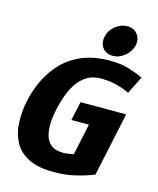

<svg xmlns="http://www.w3.org/2000/svg" viewBox="-130 -978 886 1078"><g transform="rotate(15 313.0 -439.0)"><path d="M331 -408H596L592 -389L517 -37Q517 -37 486.5 -25.5Q456 -14 404 -2Q352 10 284 10Q195 10 139.5 -18Q84 -46 57.5 -94.5Q31 -143 27.5 -205Q24 -267 38 -334Q52 -402 82 -463.5Q112 -525 159 -573Q206 -621 273.5 -648.5Q341 -676 430 -676Q496 -676 544 -661Q592 -646 626 -630L575 -528Q534 -547 495 -556.5Q456 -566 407 -566Q361 -566 327.5 -545.5Q294 -525 271 -491Q248 -457 233.5 -416Q219 -375 210 -334Q201 -293 199 -253Q197 -213 206 -180Q215 -147 239.5 -127.5Q264 -108 310 -108Q325 -108 340 -110.5Q355 -113 370 -116L409 -298H307ZM438 -706Q399 -706 378.5 -732.5Q358 -759 366 -797Q373 -835 405.5 -861.5Q438 -888 476 -888Q513 -888 534 -861.5Q555 -835 548 -797Q539 -759 507 -732.5Q475 -706 438 -706Z"/></g></svg>

Font: Epunda Sans ExtraBold
Style: Italic
Weight: 800
Italic angle: -12.0243°
Designer: Simon Atzbach
Foundry: typofactur
Version: Version 2.204; ttfautohint (v1.8.4.7-5d5b)